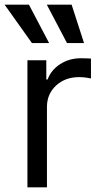

<svg xmlns="http://www.w3.org/2000/svg" viewBox="-41 -804 433 824"><path d="M76.7 0V-545.5H157.7V-463.1H163.4Q178.3 -503.6 217.3 -528.8Q256.4 -554 305.4 -554Q314.6 -554 328.5 -553.6Q342.3 -553.3 349.4 -552.6V-467.3Q345.2 -468.4 330.1 -470.7Q315 -473 298.3 -473Q238.6 -473 199.6 -436.8Q160.5 -400.6 160.5 -345.2V0ZM246.4 -619.3 159.8 -784.1H266.3L319.6 -619.3ZM95.9 -619.3 -21.3 -784.1H83.1L169.7 -619.3Z"/></svg>

Font: Inter Alia
Style: Regular
Weight: 400
Designer: Rasmus Andersson (Latin, Greek, Cyrillic etc.) and Evan from Shavian.info (Shavian, old style figures)
Foundry: Shavian.info
Version: Version 0.001;git-37ab20767